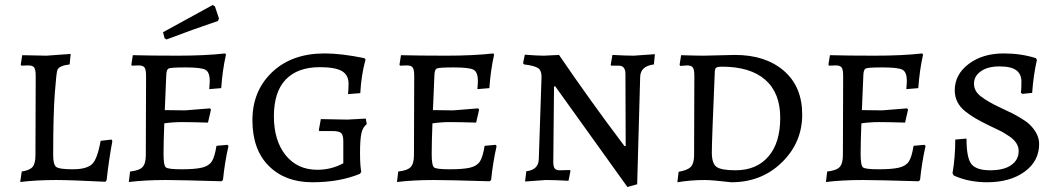

<svg xmlns="http://www.w3.org/2000/svg" viewBox="-20 -721 4241 769"><path d="M69 -500 63 -462 66 -458 93 -459C105 -459 113 -456.2 117 -450.5C121 -444.8 123 -433.7 123 -417L122 -100C122 -77.3 118.2 -61.5 110.5 -52.5C102.8 -43.5 88.3 -37.3 67 -34L61 8C102.3 2.7 150.7 0 206 0C242.7 0 308 2.3 402 7L407 1C413 -53.7 420.7 -106 430 -156L427 -162L383 -157C374.3 -107.7 362.7 -76.3 348 -63C333.3 -49.7 307.7 -43 271 -43C234.3 -43 212.2 -46.3 204.5 -53C196.8 -59.7 193 -75 193 -99C193 -207.7 195.2 -290.5 199.5 -347.5C203.8 -404.5 207.3 -435.7 210 -441C214.7 -452.3 231 -459.7 259 -463L263 -505L166 -498Z M640 -280 646 -422C646.7 -435.3 649.7 -443.5 655 -446.5C660.3 -449.5 682.8 -451 722.5 -451C762.2 -451 788.3 -448.2 801 -442.5C813.7 -436.8 820 -421.7 820 -397C820 -389.7 819.3 -378.7 818 -364L866 -368C869.3 -416 875.7 -460.7 885 -502L882 -507C828.7 -501 765.5 -498 692.5 -498C619.5 -498 559.3 -498.7 512 -500L506 -462L508 -458L535 -459C547 -459 555 -456.2 559 -450.5C563 -444.8 565 -433.7 565 -417L564 -100C564 -77.3 559.7 -61.3 551 -52C542.3 -42.7 525.7 -36.7 501 -34L496 8C538.7 2.7 588 0 644 0C682 0 756.3 1.7 867 5L873 0C877.7 -46.7 885 -92 895 -136L891 -141L847 -137C842.3 -107 836 -86 828 -74C820 -62 806.8 -53.8 788.5 -49.5C770.2 -45.2 743.2 -43 707.5 -43C671.8 -43 650.8 -45.5 644.5 -50.5C638.2 -55.5 635 -73.5 635 -104.5C635 -135.5 636 -176.3 638 -227C661.3 -230.3 684.8 -232 708.5 -232C732.2 -232 767 -231.3 813 -230L825 -282L821 -287L722 -279ZM857 -647 841 -695 832 -701 633 -592 639 -568 647 -563C717 -589.7 785.7 -614.3 853 -637Z M1265 -244 1257 -200 1259 -196H1312C1329.3 -196 1340.8 -193.3 1346.5 -188C1352.2 -182.7 1355 -171.7 1355 -155V-67C1339 -58.3 1322.3 -51.8 1305 -47.5C1287.7 -43.2 1269.7 -41 1251 -41C1197.7 -41 1155.3 -60.5 1124 -99.5C1092.7 -138.5 1077 -190.5 1077 -255.5C1077 -320.5 1092.8 -369.5 1124.5 -402.5C1156.2 -435.5 1201.7 -452 1261 -452C1301.7 -452 1331 -446.8 1349 -436.5C1367 -426.2 1376 -409.3 1376 -386C1376 -372 1375.3 -358 1374 -344L1423 -348C1425.7 -397.3 1432.7 -442 1444 -482L1440 -488C1378 -500.7 1324.7 -507 1280 -507C1192.7 -507 1122.7 -482 1070 -432C1017.3 -382 991 -317.8 991 -239.5C991 -161.2 1012.8 -100.2 1056.5 -56.5C1100.2 -12.8 1158.3 9 1231 9C1303.7 9 1367.3 -2.3 1422 -25L1427 -33C1423.7 -48.3 1422 -73.7 1422 -109C1422 -144.3 1423.8 -170.3 1427.5 -187C1431.2 -203.7 1438.3 -216 1449 -224L1445 -246L1371 -242Z M1714 -280 1720 -422C1720.7 -435.3 1723.7 -443.5 1729 -446.5C1734.3 -449.5 1756.8 -451 1796.5 -451C1836.2 -451 1862.3 -448.2 1875 -442.5C1887.7 -436.8 1894 -421.7 1894 -397C1894 -389.7 1893.3 -378.7 1892 -364L1940 -368C1943.3 -416 1949.7 -460.7 1959 -502L1956 -507C1902.7 -501 1839.5 -498 1766.5 -498C1693.5 -498 1633.3 -498.7 1586 -500L1580 -462L1582 -458L1609 -459C1621 -459 1629 -456.2 1633 -450.5C1637 -444.8 1639 -433.7 1639 -417L1638 -100C1638 -77.3 1633.7 -61.3 1625 -52C1616.3 -42.7 1599.7 -36.7 1575 -34L1570 8C1612.7 2.7 1662 0 1718 0C1756 0 1830.3 1.7 1941 5L1947 0C1951.7 -46.7 1959 -92 1969 -136L1965 -141L1921 -137C1916.3 -107 1910 -86 1902 -74C1894 -62 1880.8 -53.8 1862.5 -49.5C1844.2 -45.2 1817.2 -43 1781.5 -43C1745.8 -43 1724.8 -45.5 1718.5 -50.5C1712.2 -55.5 1709 -73.5 1709 -104.5C1709 -135.5 1710 -176.3 1712 -227C1735.3 -230.3 1758.8 -232 1782.5 -232C1806.2 -232 1841 -231.3 1887 -230L1899 -282L1895 -287L1796 -279Z M2458 -458C2476 -458 2485 -447 2485 -425L2486 -136H2481C2387 -260.7 2299.7 -382.3 2219 -501L2158 -498C2140 -498 2114.7 -499.3 2082 -502L2075 -468L2079 -463C2106.3 -459.7 2124.8 -454.8 2134.5 -448.5C2144.2 -442.2 2149 -430.7 2149 -414L2138 -84C2137.3 -55.3 2120.7 -39 2088 -35L2083 6L2166 0C2189.3 0 2219.7 1 2257 3L2265 -37L2262 -40L2222 -39C2212.7 -39 2206 -41.3 2202 -46C2198 -50.7 2196 -59.3 2196 -72L2199 -375H2204L2493 28L2532 17L2544 -413C2544.7 -441.7 2563 -458.3 2599 -463L2603 -504L2518 -498C2498 -498 2469.7 -499 2433 -501L2426 -462L2428 -458Z M2909 9C2989.7 9 3057.2 -17.5 3111.5 -70.5C3165.8 -123.5 3193 -187.3 3193 -262C3193 -336.7 3168.5 -395.2 3119.5 -437.5C3070.5 -479.8 3005.3 -501 2924 -501L2798 -498C2777.3 -498 2747.3 -498.7 2708 -500L2702 -462L2704 -457L2732 -459C2743.3 -459 2751 -456.2 2755 -450.5C2759 -444.8 2761 -433.7 2761 -417L2760 -99C2760 -77.7 2755.7 -62.3 2747 -53C2738.3 -43.7 2722 -37 2698 -33L2693 9C2729 3 2765.3 0 2802 0C2822.7 0 2858.3 3 2909 9ZM2871 -454C2947 -454 3005 -436.5 3045 -401.5C3085 -366.5 3105 -315.7 3105 -249C3105 -182.3 3089.2 -130.7 3057.5 -94C3025.8 -57.3 2982 -39 2926 -39C2888 -39 2862.7 -43.5 2850 -52.5C2837.3 -61.5 2831 -80.8 2831 -110.5C2831 -140.2 2835 -248.7 2843 -436C2843.7 -443.3 2845.8 -448.2 2849.5 -450.5C2853.2 -452.8 2860.3 -454 2871 -454Z M3432 -280 3438 -422C3438.7 -435.3 3441.7 -443.5 3447 -446.5C3452.3 -449.5 3474.8 -451 3514.5 -451C3554.2 -451 3580.3 -448.2 3593 -442.5C3605.7 -436.8 3612 -421.7 3612 -397C3612 -389.7 3611.3 -378.7 3610 -364L3658 -368C3661.3 -416 3667.7 -460.7 3677 -502L3674 -507C3620.7 -501 3557.5 -498 3484.5 -498C3411.5 -498 3351.3 -498.7 3304 -500L3298 -462L3300 -458L3327 -459C3339 -459 3347 -456.2 3351 -450.5C3355 -444.8 3357 -433.7 3357 -417L3356 -100C3356 -77.3 3351.7 -61.3 3343 -52C3334.3 -42.7 3317.7 -36.7 3293 -34L3288 8C3330.7 2.7 3380 0 3436 0C3474 0 3548.3 1.7 3659 5L3665 0C3669.7 -46.7 3677 -92 3687 -136L3683 -141L3639 -137C3634.3 -107 3628 -86 3620 -74C3612 -62 3598.8 -53.8 3580.5 -49.5C3562.2 -45.2 3535.2 -43 3499.5 -43C3463.8 -43 3442.8 -45.5 3436.5 -50.5C3430.2 -55.5 3427 -73.5 3427 -104.5C3427 -135.5 3428 -176.3 3430 -227C3453.3 -230.3 3476.8 -232 3500.5 -232C3524.2 -232 3559 -231.3 3605 -230L3617 -282L3613 -287L3514 -279Z M3933 9C3995 9 4045.3 -5.2 4084 -33.5C4122.7 -61.8 4142 -98.7 4142 -144C4142 -169.3 4131.3 -193.3 4110 -216C4102.7 -224.7 4090.7 -234.2 4074 -244.5C4057.3 -254.8 4044.5 -262.2 4035.5 -266.5L3979 -293.5C3950.3 -307.2 3926.8 -321 3908.5 -335C3890.2 -349 3881 -366 3881 -386C3881 -406 3890.2 -422.5 3908.5 -435.5C3926.8 -448.5 3951.7 -455 3983 -455C4014.3 -455 4036.8 -449.8 4050.5 -439.5C4064.2 -429.2 4071 -414 4071 -394C4071 -374 4070.3 -359 4069 -349L4075 -345L4114 -349C4117.3 -396.3 4123.7 -440.3 4133 -481L4129 -488C4089.7 -500.7 4046.7 -507 4000 -507C3944 -507 3897.3 -493 3860 -465C3822.7 -437 3804 -401.7 3804 -359C3804 -325.7 3818 -297.7 3846 -275C3860.7 -263.7 3874.3 -254.3 3887 -247C3899.7 -239.7 3915.7 -231.2 3935 -221.5L3992 -194C3999.3 -190 4010 -183.3 4024 -174C4048 -157.3 4060 -138 4060 -116C4060 -92.7 4050.2 -74 4030.5 -60C4010.8 -46 3982.7 -39 3946 -39C3909.3 -39 3884.3 -47.2 3871 -63.5C3857.7 -79.8 3851 -114 3851 -166L3806 -162C3806 -114 3802.3 -69 3795 -27L3800 -18C3820.7 -8.7 3842.2 -1.8 3864.5 2.5C3886.8 6.8 3909.7 9 3933 9Z"/></svg>

Font: Alegreya SC
Style: Regular
Weight: 400
Designer: Juan Pablo del Peral
Foundry: Juan Pablo del Peral
Version: Version 1.003